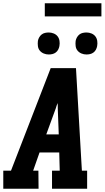

<svg xmlns="http://www.w3.org/2000/svg" viewBox="-21 -1150 641 1170"><path d="M-1 0V-110H46L288 -735H442L478 -110H510V0H296V-110H343L340 -221H220L181 -110H213L214 0ZM261 -331H337L331 -490Q331 -498 331 -506Q331 -514 330 -522Q327 -514 324 -506Q321 -498 319 -490ZM506 -818Q490 -818 475.5 -824Q461 -830 451.5 -841.5Q442 -853 440 -869Q438 -885 440 -901Q442 -912 448 -922.5Q454 -933 463 -940Q472 -947 483.5 -949.5Q495 -952 506 -952Q522 -952 536.5 -946Q551 -940 560 -928.5Q569 -917 571.5 -901Q574 -885 571 -869Q569 -858 563.5 -847.5Q558 -837 548.5 -830Q539 -823 528 -820.5Q517 -818 506 -818ZM276 -818Q260 -818 245.5 -824Q231 -830 221.5 -841.5Q212 -853 210 -869Q208 -885 210 -901Q212 -912 218 -922.5Q224 -933 233 -940Q242 -947 253.5 -949.5Q265 -952 276 -952Q292 -952 306.5 -946Q321 -940 330 -928.5Q339 -917 341.5 -901Q344 -885 341 -869Q339 -858 333.5 -847.5Q328 -837 318.5 -830Q309 -823 298 -820.5Q287 -818 276 -818ZM252 -1050V-1130H597V-1050Z"/></svg>

Font: Iosevka Etoile Extrabold
Style: Italic
Weight: 800
Italic angle: -9°
Designer: Belleve Invis
Foundry: Belleve Invis
Version: Version 22.1.2; ttfautohint (v1.8.4)